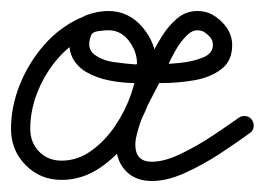

<svg xmlns="http://www.w3.org/2000/svg" viewBox="-28 -305 481 349"><path d="M117 -272Q124 -275 130.5 -272.5Q137 -270 140 -264Q143 -257 140.5 -250.5Q138 -244 132 -241Q101 -226 77.5 -199Q54 -172 40.5 -138.5Q27 -105 27 -71Q27 -46 43 -29.5Q59 -13 84 -13Q113 -13 138 -31Q163 -49 181.5 -76.5Q200 -104 210.5 -134.5Q221 -165 221 -190Q221 -211 206.5 -230.5Q192 -250 169 -250Q163 -250 151 -248.5Q139 -247 137 -239Q129 -217 143.5 -206Q158 -195 180 -192Q202 -189 217 -188Q217 -188 217 -188Q217 -188 217 -188Q217 -188 217 -188Q226 -189 249 -188.5Q272 -188 297.5 -190.5Q323 -193 341 -200.5Q359 -208 359 -223Q359 -232 353.5 -238Q348 -244 341 -248Q336 -250 331 -250Q320 -250 309 -238Q298 -226 290 -211.5Q282 -197 278 -188Q263 -156 244.5 -121.5Q226 -87 219 -53Q219 -53 219 -53Q219 -53 219 -53Q218 -48 218 -42Q218 -11 248 -11Q271 -11 301 -25.5Q331 -40 359.5 -59Q388 -78 406 -91Q406 -91 406 -91Q406 -91 406 -91Q412 -95 419 -94Q426 -93 430 -87Q434 -81 433 -74Q432 -67 426 -63Q404 -47 373 -26.5Q342 -6 309 9Q276 24 248 24Q218 24 200.5 5.5Q183 -13 183 -42Q183 -50 185 -59Q185 -59 185 -59Q185 -59 185 -59Q192 -96 211 -132Q230 -168 246 -202Q254 -219 266 -238.5Q278 -258 294 -271.5Q310 -285 331 -285Q345 -285 357 -279Q373 -270 383.5 -255.5Q394 -241 394 -223Q394 -194 374 -179Q354 -164 324.5 -159Q295 -154 265.5 -154Q236 -154 217 -154Q217 -154 217 -154Q217 -154 217 -154Q217 -154 217 -154Q196 -154 172 -158.5Q148 -163 129 -174Q110 -185 102 -204Q94 -223 103 -251Q111 -271 130.5 -278Q150 -285 169 -285Q206 -285 231 -255.5Q256 -226 256 -190Q256 -157 243 -120.5Q230 -84 206.5 -51.5Q183 -19 151.5 1.5Q120 22 84 22Q45 22 18.5 -5Q-8 -32 -8 -71Q-8 -111 8 -151Q24 -191 52 -223Q80 -255 117 -272Q117 -272 117 -272Q117 -272 117 -272Z"/></svg>

Font: FRB American Cursive
Style: Italic
Weight: 400
Italic angle: -25°
Version: Version 2.0;Modular Font Editor K font №1